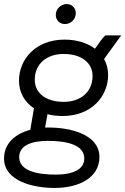

<svg xmlns="http://www.w3.org/2000/svg" viewBox="-31 -723 620 950"><path d="M279 -149C422 -149 504 -247 504 -352C504 -381 497 -408 484 -431L569 -548H490C477 -536 456 -507 439 -482C400 -511 348 -527 288 -527C145 -527 63 -429 63 -324C63 -265 91 -218 137 -187L119 -81C42 -60 -11 -12 -11 61C-11 173 133 207 239 207C363 207 461 154 461 54C461 -58 317 -92 211 -92H192L204 -158C227 -152 252 -149 279 -149ZM245 141C154 141 64 123 64 54C64 -1 121 -26 205 -26C296 -26 386 -8 386 61C386 116 329 141 245 141ZM284 -219C197 -219 141 -262 141 -328C141 -407 200 -456 284 -456C371 -456 427 -413 427 -347C427 -268 368 -219 284 -219ZM290 -604C318 -604 344 -626 344 -658C344 -683 325 -703 300 -703C271 -703 245 -680 245 -649C245 -624 264 -604 290 -604Z"/></svg>

Font: Fixel Display 20240404
Style: Italic
Weight: 400
Italic angle: -10°
Designer: AlfaBravo + MacPaw
Foundry: Kyrylo Tkachov, Marchela Mozhyna, Serhii Makarenko, Maria Weinstein, Zakhar Kryvoshyya
Version: Version 1.211;Glyphs 3.2 (3225)